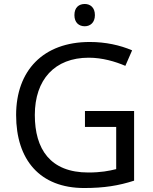

<svg xmlns="http://www.w3.org/2000/svg" viewBox="-20 -935 768 965"><path d="M406 -915C377 -915 354 -898 354 -859C354 -821 377 -803 406 -803C433 -803 457 -821 457 -859C457 -898 433 -915 406 -915ZM407 -377V-297H564V-85C528 -76 487 -68 424 -68C232 -68 155 -186 155 -357C155 -535 255 -645 426 -645C494 -645 559 -626 610 -604L644 -682C583 -708 511 -724 431 -724C197 -724 61 -580 61 -357C61 -131 181 10 403 10C503 10 577 -2 654 -27V-377Z"/></svg>

Font: Noto Sans Elbasan
Style: Regular
Weight: 400
Designer: Monotype Design Team
Foundry: Monotype Imaging Inc.
Version: Version 2.004